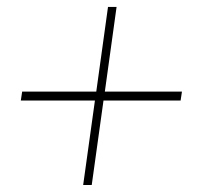

<svg xmlns="http://www.w3.org/2000/svg" viewBox="-20 -609 587 558"><path d="M508.8 -342.8 504.9 -316.9H280.8L246.6 -71.3H221.7L255.9 -316.9H40.5L44.4 -342.8H259.8L293.9 -588.9H318.8L284.7 -342.8Z"/></svg>

Font: Robert Sans Thin
Style: Italic
Weight: 100
Italic angle: -8°
Designer: Christian Robertson (extended by Adam Twardoch)
Foundry: Google
Version: Version 12.135;April 2, 2019;FontCreator 11.5.0.2425 64-bit;